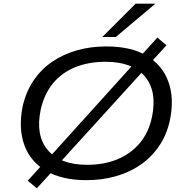

<svg xmlns="http://www.w3.org/2000/svg" viewBox="-20 -965 1007 1038"><path d="M447 9Q316 9 230.5 -40.5Q145 -90 112 -179.5Q79 -269 102 -388Q120 -468 161 -529Q202 -590 262 -631Q322 -672 396 -693Q470 -714 555 -714Q688 -714 772 -664.5Q856 -615 889.5 -525.5Q923 -436 899 -317Q882 -237 840.5 -176Q799 -115 739.5 -74Q680 -33 605.5 -12Q531 9 447 9ZM452 -74Q542 -74 614 -103.5Q686 -133 735 -190.5Q784 -248 802 -334Q830 -473 763 -552Q696 -631 550 -631Q460 -631 387.5 -602Q315 -573 267 -515Q219 -457 200 -372Q171 -233 238.5 -153.5Q306 -74 452 -74ZM179 53 130 12 216 -83 251 -119 710 -627 743 -665 831 -762 880 -720 794 -626 760 -588 300 -82 268 -44ZM533 -765 713 -945H820L606 -765Z"/></svg>

Font: Nunito Sans 10pt Expanded
Style: Italic
Weight: 400
Width: 7
Italic angle: -9°
Designer: Vernon Adams
Foundry: Vernon Adams
Version: Version 3.101;gftools[0.9.27]